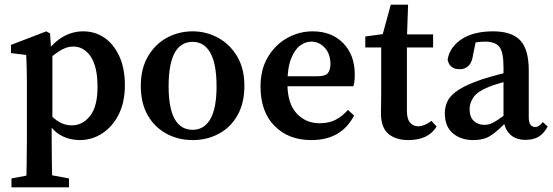

<svg xmlns="http://www.w3.org/2000/svg" viewBox="-20 -587 2364 821"><path d="M29 214V176L125 158H178L275 176V214ZM92 214Q93 160 94 110.5Q95 61 95 15V-241Q95 -279 94 -301.5Q93 -324 92 -352L27 -360V-395L178 -453L194 -444L199 -369L204 -361V-73L201 -65V14Q201 105 204 214ZM321 12Q278 12 241.5 -7.5Q205 -27 175 -77H154L162 -134Q194 -92 223.5 -71.5Q253 -51 287 -51Q333 -51 365 -91Q397 -131 397 -216Q397 -302 368 -345Q339 -388 293 -388Q262 -388 229 -365.5Q196 -343 158 -306L150 -362H176Q245 -453 336 -453Q386 -453 426 -426Q466 -399 490 -347Q514 -295 514 -222Q514 -150 487.5 -97.5Q461 -45 417 -16.5Q373 12 321 12Z M804 12Q742 12 691.5 -15.5Q641 -43 611.5 -94.5Q582 -146 582 -220Q582 -293 612.5 -345.5Q643 -398 693.5 -425.5Q744 -453 804 -453Q862 -453 912.5 -425.5Q963 -398 994 -346Q1025 -294 1025 -220Q1025 -146 995.5 -94Q966 -42 915.5 -15Q865 12 804 12ZM804 -32Q853 -32 879.5 -78Q906 -124 906 -218Q906 -314 879.5 -361Q853 -408 804 -408Q701 -408 701 -218Q701 -32 804 -32Z M1311 12Q1214 12 1154 -48.5Q1094 -109 1094 -217Q1094 -290 1125.5 -343Q1157 -396 1208 -424.5Q1259 -453 1317 -453Q1398 -453 1447.5 -402.5Q1497 -352 1497 -268Q1497 -236 1491 -218H1142V-261H1338Q1371 -261 1382 -274.5Q1393 -288 1393 -313Q1393 -356 1369 -382.5Q1345 -409 1311 -409Q1286 -409 1263 -392Q1240 -375 1224.5 -335.5Q1209 -296 1209 -230Q1209 -145 1248 -102.5Q1287 -60 1347 -60Q1388 -60 1416.5 -75.5Q1445 -91 1468 -117L1494 -93Q1440 12 1311 12Z M1726 12Q1672 12 1640.5 -15Q1609 -42 1609 -102Q1609 -122 1609.5 -141Q1610 -160 1610 -187V-384H1542V-431L1653 -446L1609 -413L1651 -567H1725L1720 -422V-404V-112Q1720 -78 1733.5 -62.5Q1747 -47 1769 -47Q1794 -47 1825 -70L1847 -46Q1812 12 1726 12ZM1666 -384V-440H1832V-384Z M2003 12Q1951 12 1916.5 -17Q1882 -46 1882 -103Q1882 -132 1895 -157Q1908 -182 1943.5 -204.5Q1979 -227 2045 -249Q2074 -258 2115 -269Q2156 -280 2190 -287V-251Q2158 -243 2123 -233Q2088 -223 2069 -215Q2022 -196 2005 -171.5Q1988 -147 1988 -121Q1988 -86 2006.5 -69.5Q2025 -53 2052 -53Q2065 -53 2077.5 -57.5Q2090 -62 2110 -75.5Q2130 -89 2166 -115L2177 -65H2145Q2107 -26 2078 -7Q2049 12 2003 12ZM2227 11Q2185 11 2160.5 -13Q2136 -37 2133 -79V-299Q2133 -364 2115.5 -386.5Q2098 -409 2053 -409Q2037 -409 2016.5 -406Q1996 -403 1969 -394L2018 -426L2003 -354Q1999 -321 1984 -306Q1969 -291 1946 -291Q1902 -291 1894 -332Q1903 -386 1954 -419.5Q2005 -453 2089 -453Q2168 -453 2204.5 -414.5Q2241 -376 2241 -286V-86Q2241 -63 2248.5 -53.5Q2256 -44 2269 -44Q2285 -44 2301 -65L2322 -46Q2305 -15 2282.5 -2Q2260 11 2227 11Z"/></svg>

Font: Lisu Bosa
Style: Bold
Weight: 700
Designer: David Morse, Annie Olsen, Victor Gaultney, Frank Grießhammer (Latin)
Foundry: SIL International
Version: Version 2.000